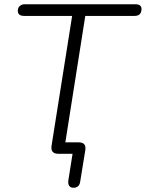

<svg xmlns="http://www.w3.org/2000/svg" viewBox="-20 -725 687 905"><path d="M326 160Q312 160 306 150.5Q300 141 302 126L322 0H256Q217 0 223 -38L320 -650H94Q64 -650 64 -674Q64 -689 73.5 -697Q83 -705 97 -705H617Q647 -705 647 -683Q647 -650 614 -650H382L288 -54H351Q388 -54 382 -17L358 131Q354 160 326 160Z"/></svg>

Font: Nunito Light
Style: Italic
Weight: 300
Italic angle: -9°
Designer: Vernon Adams
Foundry: Vernon Adams
Version: Version 3.601; ttfautohint (v1.8.2.53-6de2)